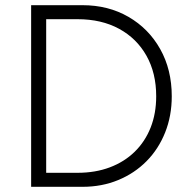

<svg xmlns="http://www.w3.org/2000/svg" viewBox="-20 -720 738 740"><path d="M100 0V-700H298Q397.5 -700 475.2 -655Q553 -610 597.5 -530.8Q642 -451.5 642 -349Q642 -273.5 616.5 -209.5Q591 -145.5 544.8 -98.8Q498.5 -52 435.5 -26Q372.5 0 298 0ZM158 -54H279Q347.5 -54 403.2 -75Q459 -96 499 -135Q539 -174 560.5 -228.2Q582 -282.5 582 -349Q582 -438.5 544.5 -505.2Q507 -572 439 -609Q371 -646 279 -646H158Z"/></svg>

Font: Geologica-Sharp
Style: Regular
Weight: 100
Designer: Sindre Bremnes, Frode Helland
Foundry: Monokrom Skriftforlag AS
Version: Version 1.010;gftools[0.9.28]